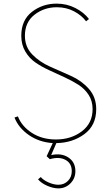

<svg xmlns="http://www.w3.org/2000/svg" viewBox="-20 -780 611 1060"><path d="M511.2 -177.5Q511.2 -87.5 445.6 -39.4Q380 8.8 291.2 10L262.5 76.2Q318.8 63.8 357.5 89.4Q396.2 115 396.2 165Q396.2 205 368.8 232.5Q341.2 260 302.5 260Q273.8 260 240.6 245.6Q207.5 231.2 190 210L205 197.5Q220 215 248.8 227.5Q277.5 240 302.5 240Q333.8 240 355 218.8Q376.2 197.5 376.2 165Q376.2 121.2 341.2 102.5Q306.2 83.8 255 98.8L237.5 82.5L271.2 10Q196.2 5 139.4 -34.4Q82.5 -73.8 60 -131.2L78.8 -137.5Q100 -82.5 156.2 -46.2Q212.5 -10 288.8 -10Q372.5 -10 431.9 -55Q491.2 -100 491.2 -177.5Q491.2 -222.5 469.4 -256.2Q447.5 -290 413.1 -311.9Q378.8 -333.8 336.9 -353.1Q295 -372.5 252.5 -391.9Q210 -411.2 175.6 -435Q141.2 -458.8 119.4 -496.2Q97.5 -533.8 97.5 -582.5Q97.5 -668.8 156.2 -714.4Q215 -760 292.5 -760Q348.8 -760 396.2 -735.6Q443.8 -711.2 471.2 -675L455 -662.5Q431.2 -695 388.8 -717.5Q346.2 -740 293.8 -740Q223.8 -740 170.6 -698.8Q117.5 -657.5 117.5 -582.5Q117.5 -521.2 158.1 -479.4Q198.8 -437.5 256.9 -411.9Q315 -386.2 372.5 -360.6Q430 -335 470.6 -289.4Q511.2 -243.8 511.2 -177.5Z"/></svg>

Font: Now Thin
Style: Regular
Weight: 250
Designer: Alfredo Marco Pradil
Foundry: Alfredo Marco Pradil
Version: Version 1.002;PS 001.002;hotconv 1.0.88;makeotf.lib2.5.64775